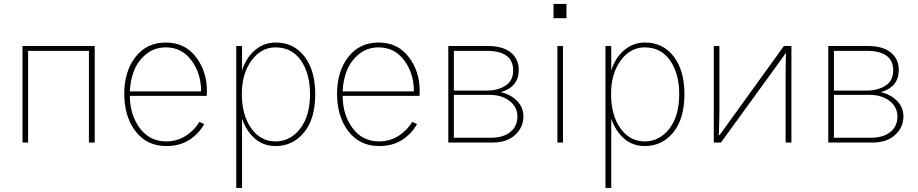

<svg xmlns="http://www.w3.org/2000/svg" viewBox="-20 -721 4642 971"><path d="M93.8 0V-488.3H459V0H429.7V-463.9H122.1V0Z M608.4 -247.1Q608.4 -359.4 665 -432.6Q721.7 -505.9 818.4 -505.9Q915 -505.9 970.7 -433.1Q1026.4 -360.4 1026.4 -261.7Q1026.4 -257.8 1025.9 -249.5Q1025.4 -241.2 1025.4 -236.3H636.7Q636.7 -141.6 686.5 -73.7Q736.3 -5.9 821.3 -5.9Q876 -5.9 920.4 -34.7Q964.8 -63.5 988.3 -104.5L1012.7 -93.8Q985.4 -43.9 937 -13.2Q888.7 17.6 821.3 17.6Q722.7 17.6 665.5 -57.1Q608.4 -131.8 608.4 -247.1ZM636.7 -258.8H997.1Q997.1 -349.6 948.2 -415.5Q899.4 -481.4 818.4 -481.4Q760.7 -481.4 718.8 -446.8Q676.8 -412.1 657.7 -363.3Q638.7 -314.5 636.7 -258.8Z M1203.1 -246.1Q1203.1 -138.7 1250.5 -72.3Q1297.9 -5.9 1373 -5.9Q1448.2 -5.9 1498 -70.3Q1547.9 -134.8 1547.9 -245.1Q1547.9 -348.6 1502 -415Q1456.1 -481.4 1373 -481.4Q1300.8 -481.4 1252 -415Q1203.1 -348.6 1203.1 -246.1ZM1174.8 229.5V-488.3H1204.1V-364.3Q1224.6 -429.7 1270 -467.8Q1315.4 -505.9 1375 -505.9Q1465.8 -505.9 1520 -435.1Q1574.2 -364.3 1574.2 -245.1Q1574.2 -120.1 1517.6 -51.3Q1460.9 17.6 1374 17.6Q1311.5 17.6 1268.1 -21Q1224.6 -59.6 1204.1 -121.1V229.5Z M1684.6 -247.1Q1684.6 -359.4 1741.2 -432.6Q1797.9 -505.9 1894.5 -505.9Q1991.2 -505.9 2046.9 -433.1Q2102.5 -360.4 2102.5 -261.7Q2102.5 -257.8 2102.1 -249.5Q2101.6 -241.2 2101.6 -236.3H1712.9Q1712.9 -141.6 1762.7 -73.7Q1812.5 -5.9 1897.5 -5.9Q1952.1 -5.9 1996.6 -34.7Q2041 -63.5 2064.5 -104.5L2088.9 -93.8Q2061.5 -43.9 2013.2 -13.2Q1964.8 17.6 1897.5 17.6Q1798.8 17.6 1741.7 -57.1Q1684.6 -131.8 1684.6 -247.1ZM1712.9 -258.8H2073.2Q2073.2 -349.6 2024.4 -415.5Q1975.6 -481.4 1894.5 -481.4Q1836.9 -481.4 1794.9 -446.8Q1752.9 -412.1 1733.9 -363.3Q1714.8 -314.5 1712.9 -258.8Z M2247.1 0V-488.3H2449.2Q2522.5 -488.3 2563 -455.6Q2603.5 -422.9 2603.5 -367.2Q2603.5 -281.2 2512.7 -254.9Q2563.5 -243.2 2595.2 -210.4Q2627 -177.7 2627 -131.8Q2627 -77.1 2585 -38.6Q2543 0 2468.8 0ZM2275.4 -24.4H2462.9Q2524.4 -24.4 2560.5 -53.2Q2596.7 -82 2596.7 -131.8Q2596.7 -179.7 2557.1 -210.4Q2517.6 -241.2 2456.1 -241.2H2275.4ZM2275.4 -262.7H2438.5Q2497.1 -262.7 2536.1 -287.6Q2575.2 -312.5 2575.2 -365.2Q2575.2 -463.9 2440.4 -463.9H2275.4Z M2779.3 -628.9V-701.2H2844.7V-628.9ZM2798.8 0V-488.3H2827.1V0Z M3070.3 -246.1Q3070.3 -138.7 3117.7 -72.3Q3165 -5.9 3240.2 -5.9Q3315.4 -5.9 3365.2 -70.3Q3415 -134.8 3415 -245.1Q3415 -348.6 3369.1 -415Q3323.2 -481.4 3240.2 -481.4Q3168 -481.4 3119.1 -415Q3070.3 -348.6 3070.3 -246.1ZM3042 229.5V-488.3H3071.3V-364.3Q3091.8 -429.7 3137.2 -467.8Q3182.6 -505.9 3242.2 -505.9Q3333 -505.9 3387.2 -435.1Q3441.4 -364.3 3441.4 -245.1Q3441.4 -120.1 3384.8 -51.3Q3328.1 17.6 3241.2 17.6Q3178.7 17.6 3135.3 -21Q3091.8 -59.6 3071.3 -121.1V229.5Z M3589.8 0V-488.3H3618.2V-156.2Q3618.2 -134.8 3617.2 -98.6Q3616.2 -62.5 3615.2 -38.1H3619.1L3675.8 -116.2L3944.3 -488.3H3982.4V0H3953.1V-338.9Q3953.1 -410.2 3955.1 -451.2H3953.1L3905.3 -384.8L3626 0Z M4168.9 0V-488.3H4371.1Q4444.3 -488.3 4484.9 -455.6Q4525.4 -422.9 4525.4 -367.2Q4525.4 -281.2 4434.6 -254.9Q4485.4 -243.2 4517.1 -210.4Q4548.8 -177.7 4548.8 -131.8Q4548.8 -77.1 4506.8 -38.6Q4464.8 0 4390.6 0ZM4197.3 -24.4H4384.8Q4446.3 -24.4 4482.4 -53.2Q4518.6 -82 4518.6 -131.8Q4518.6 -179.7 4479 -210.4Q4439.5 -241.2 4377.9 -241.2H4197.3ZM4197.3 -262.7H4360.4Q4418.9 -262.7 4458 -287.6Q4497.1 -312.5 4497.1 -365.2Q4497.1 -463.9 4362.3 -463.9H4197.3Z"/></svg>

Font: Gothic A1 Thin
Style: Regular
Weight: 250
Designer: HanYang I&C Co.,Ltd.
Foundry: HanYang I&C Co.,Ltd.
Version: Version 2.50